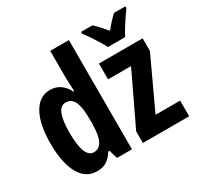

<svg xmlns="http://www.w3.org/2000/svg" viewBox="-164 -957 1188 1157"><g transform="rotate(-30 430.5 -378.0)"><path d="M198 10Q119 10 77.5 -65.5Q36 -141 36 -274Q36 -408 77.5 -482.5Q119 -557 194 -557Q272 -557 313 -477H318Q317 -509 315.5 -531.5Q314 -554 314 -570V-760H444V0H340L322 -60H314Q290 -23 264 -6.5Q238 10 198 10ZM237 -99Q276 -99 295 -137Q314 -175 314 -257V-288Q314 -369 296 -406.5Q278 -444 237 -444Q168 -444 168 -275Q168 -99 237 -99ZM842 0H520V-81L690 -437H530V-547H834V-459L671 -109H842ZM627 -606Q617 -626 600.5 -653Q584 -680 565.5 -707Q547 -734 532 -753V-766H611Q645 -735 686 -685Q709 -712 726 -730.5Q743 -749 762 -766H840V-753Q826 -734 808 -707.5Q790 -681 773.5 -654Q757 -627 746 -606Z"/></g></svg>

Font: Noto Sans ExtraCondensed
Style: Bold
Weight: 700
Width: 2
Designer: Monotype Design Team
Foundry: Monotype Imaging Inc.
Version: Version 2.013; ttfautohint (v1.8.4.7-5d5b)